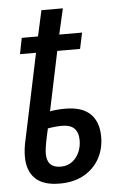

<svg xmlns="http://www.w3.org/2000/svg" viewBox="-54 -798 537 847"><g transform="rotate(-5 214.0 -374.5)"><path d="M176 10Q103 10 68 -24.5Q33 -59 33 -121Q33 -139 35.5 -159Q38 -179 43 -199L122 -574H51L65 -645H137L162 -759H257L231 -645H332L317 -574H216L161 -311Q174 -314 192 -315.5Q210 -317 229 -317Q303 -317 339.5 -281.5Q376 -246 376 -180Q376 -126 352 -83Q328 -40 283.5 -15Q239 10 176 10ZM187 -64Q217 -64 238 -80Q259 -96 269.5 -120.5Q280 -145 280 -172Q280 -243 209 -243Q195 -243 178.5 -241.5Q162 -240 145 -237Q136 -198 131 -170.5Q126 -143 126 -127Q126 -64 187 -64Z"/></g></svg>

Font: Noto Sans Condensed Medium
Style: Italic
Weight: 500
Width: 3
Italic angle: -12°
Designer: Monotype Design Team
Foundry: Monotype Imaging Inc.
Version: Version 2.013; ttfautohint (v1.8.4.7-5d5b)